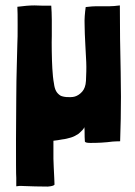

<svg xmlns="http://www.w3.org/2000/svg" viewBox="-20 -523 498 708"><path d="M156 165C169 164 178 162 181 158C181 146 180 140 180 132C179 104 177 78 177 62V-4C188 -5 199 -7 210 -9C221 -10 231 -13 242 -16C252 -19 261 -24 270 -30C281 -40 288 -46 291 -54C292 -47 292 -40 292 -32C292 -24 292 -14 293 -1C294 2 300 4 312 4C324 4 338 4 353 3C368 2 382 1 396 -1C410 -2 419 -2 423 -2C425 -58 426 -112 426 -166C426 -197 425 -227 425 -257C423 -339 422 -421 422 -503C406 -501 394 -500 385 -500H360H335C326 -500 313 -499 296 -497C293 -475 291 -453 292 -431C292 -395 297 -321 298 -294C299 -271 298 -248 297 -225C296 -207 291 -194 283 -185C275 -176 266 -170 256 -167C246 -164 236 -165 226 -165C215 -166 207 -168 202 -171C189 -180 182 -191 179 -215C176 -230 174 -252 173 -270C171 -301 170 -369 171 -390V-450C171 -469 170 -487 169 -502C146 -502 125 -502 107 -503C88 -503 67 -501 44 -498C45 -487 45 -459 45 -430C45 -402 45 -373 44 -362C43 -337 43 -311 42 -284C41 -266 40 -185 40 -162C40 -138 39 -32 39 -9C39 68 39 123 40 133V164C45 163 54 162 68 163C83 164 136 165 156 165Z"/></svg>

Font: Londrina Solid CC
Style: CC
Weight: 400
Designer: Marcelo Magalhaes
Foundry: Tipos Pereira
Version: Version 1.003;FEAKit 1.0